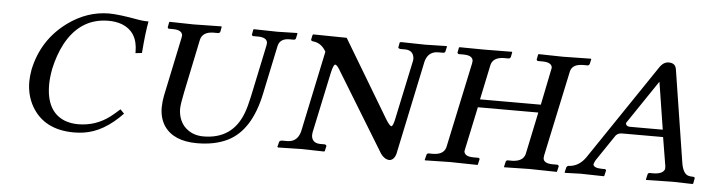

<svg xmlns="http://www.w3.org/2000/svg" viewBox="-38 -615 2839 768"><g transform="rotate(5 1382.0 -231.0)"><path d="M274.9 12.2Q154.3 12.2 103.5 -77.1Q79.1 -121.1 79.1 -174.8Q79.1 -196.3 84 -224.1Q109.9 -345.7 209 -418Q285.6 -473.6 373 -474.1Q412.6 -474.1 492.2 -459.5Q512.7 -456.1 524.9 -456.1H533.2Q524.4 -410.6 518.1 -328.1L492.2 -325.2V-331.1Q492.2 -411.6 426.3 -436.5Q402.8 -444.8 374 -444.8Q260.7 -444.8 201.7 -335Q178.7 -291.5 166 -233.9Q159.2 -196.8 159.2 -169.9Q159.2 -62 233.4 -31.7Q258.3 -22 288.1 -22Q359.4 -22 416 -65.4Q433.1 -78.6 452.1 -96.2L467.8 -80.1Q393.6 -2 313.5 9.3Q295.4 12.2 274.9 12.2Z M768.6 12.2Q674.3 12.2 635.7 -44.9Q616.2 -75.2 615.7 -117.2Q616.2 -143.1 620.6 -165L670.4 -401.9Q671.4 -406.7 671.9 -412.1Q669.9 -433.6 634.8 -434.1H616.7Q612.3 -435.5 611.8 -439L615.7 -460L617.7 -461.9Q618.7 -461.9 712.9 -460L825.7 -461.9L826.7 -460L822.8 -439Q819.8 -434.6 815.4 -434.1H794.4Q752.9 -433.1 744.6 -401.9L699.7 -186Q689.9 -139.6 689.5 -118.2Q690.4 -78.1 712.9 -50.8Q743.2 -17.1 791.5 -17.1Q908.7 -17.1 949.2 -126Q959 -152.3 967.8 -193.8L1011.7 -401.9Q1012.7 -406.7 1012.7 -412.1Q1010.7 -433.6 975.6 -434.1H954.6Q950.7 -435.5 949.7 -439L953.6 -460L955.6 -461.9Q956.5 -461.9 1050.8 -460L1129.9 -461.9L1130.9 -460L1126.5 -439Q1124 -434.6 1119.6 -434.1H1101.6Q1065.4 -434.1 1057.1 -407.2Q1056.2 -404.3 1055.7 -401.9L1014.6 -207Q983.4 -59.1 891.6 -13.2Q840.3 12.2 768.6 12.2Z M1646.5 -390.1 1567.4 -15.1Q1559.6 11.2 1540.5 12.2Q1521 10.7 1506.3 -9.8L1313.5 -325.2Q1299.8 -349.1 1292.5 -349.1Q1285.2 -349.1 1277.8 -315.9Q1277.3 -314.5 1277.3 -314L1225.6 -70.8Q1224.6 -65.9 1224.6 -59.1Q1226.6 -29.3 1258.3 -27.8H1279.3Q1284.2 -25.9 1285.6 -22L1280.8 -1L1278.3 1Q1277.3 1 1186.5 -1L1093.8 1L1090.3 -1L1095.7 -22Q1097.7 -26.9 1106.4 -27.8H1127.4Q1165 -27.8 1177.7 -64.5Q1178.7 -68.4 1179.7 -70.8L1248.5 -397Q1229.5 -431.2 1195.3 -434.1Q1188 -435.5 1187.5 -439.9L1191.4 -459L1194.3 -461.9L1328.6 -460L1516.6 -146Q1530.8 -124 1537.6 -123Q1543.9 -125 1549.3 -148.9L1600.6 -390.1Q1601.6 -394 1601.6 -400.9Q1599.1 -432.6 1567.4 -434.1H1546.4Q1539.1 -435.1 1537.6 -439L1541.5 -460L1546.4 -461.9Q1547.4 -461.9 1643.6 -460L1728.5 -461.9L1731.4 -460.9L1726.6 -439Q1725.1 -435.1 1719.7 -434.1H1698.7Q1658.2 -434.1 1647 -392.6Q1646.5 -391.1 1646.5 -390.1Z M2082.5 -59.1 2118.2 -229H1875.5L1839.4 -59.1Q1837.4 -50.8 1837.4 -48.8Q1839.4 -28.3 1874.5 -27.8H1895.5Q1900.4 -26.4 1900.4 -22L1895.5 -1L1894.5 1Q1893.6 1 1784.2 -1Q1784.2 -1 1683.1 1L1682.1 -1L1687.5 -22Q1689 -26.9 1694.3 -27.8H1714.4Q1756.3 -28.8 1764.2 -59.1L1837.4 -402.8Q1837.4 -404.3 1837.9 -408.2Q1838.4 -411.1 1838.4 -412.1Q1836.4 -433.6 1801.3 -434.1H1780.3Q1775.4 -436 1775.4 -439.9L1779.3 -460L1781.2 -461.9Q1782.2 -461.9 1880.4 -460.9L1992.2 -461.9L1993.2 -460L1989.3 -439.9Q1986.3 -434.6 1981.4 -434.1H1961.4Q1919.4 -433.1 1911.1 -402.8L1881.3 -261.2H2125.5L2154.3 -402.8Q2156.2 -409.2 2156.2 -412.1Q2154.3 -433.6 2118.2 -434.1H2098.1Q2093.3 -436 2093.3 -439.9L2097.2 -460L2099.1 -461.9Q2100.1 -461.9 2196.3 -460L2309.6 -461.9L2310.5 -460L2306.2 -439.9Q2303.2 -434.6 2299.3 -434.1H2278.3Q2235.8 -433.1 2229.5 -402.8L2156.2 -59.1Q2155.3 -54.2 2155.3 -48.8Q2157.2 -28.3 2192.4 -27.8H2213.4Q2217.3 -26.4 2218.3 -22L2213.4 -1L2212.4 1Q2211.4 1 2102.5 -1Q2102.5 -1 2001.5 1L2000.5 -1L2005.4 -22Q2007.3 -26.9 2011.2 -27.8H2032.2Q2074.2 -29.3 2082.5 -59.1Z M2434.1 -164.1 2363.3 -59.1Q2357.9 -49.3 2357.4 -45.9Q2356.4 -43.9 2356 -42Q2357.9 -27.3 2391.1 -26.9H2403.3Q2408.2 -25.4 2408.2 -21L2403.3 0L2401.4 2Q2400.9 2 2308.1 0Q2308.1 0 2245.1 2L2244.1 0L2249 -21Q2252 -25.9 2256.3 -26.9Q2299.3 -28.3 2327.1 -69.8L2583 -449.2Q2598.6 -473.6 2620.1 -474.1Q2647 -474.1 2650.9 -451.2Q2650.9 -449.7 2651.4 -449.2L2710 -76.2Q2717.3 -35.6 2738.3 -29.3Q2747.1 -26.9 2759.3 -26.9Q2765.1 -25.4 2764.2 -21L2760.3 0L2757.3 2Q2756.3 2 2679.2 0L2571.3 2L2570.3 0L2575.2 -21Q2576.7 -25.9 2582 -26.9H2599.1Q2636.2 -27.8 2643.1 -47.9V-59.1L2624 -174.8H2458Q2442.9 -174.3 2434.1 -164.1ZM2620.1 -204.1 2590.3 -393.1H2589.4L2471.2 -217.8Q2472.2 -204.6 2487.3 -204.1Z"/></g></svg>

Font: Linux Libertine Capitals O
Style: Bold Italic Samll Caps
Weight: 400
Italic angle: -12°
Designer: Philipp H. Poll
Foundry: Philipp H. Poll
Version: Version 5.0.4